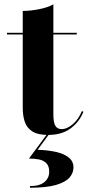

<svg xmlns="http://www.w3.org/2000/svg" viewBox="-20 -610 409 878"><path d="M201 7Q152.5 7 127.5 -9.2Q102.5 -25.5 93.2 -53.2Q84 -81 84 -116V-560Q118 -560 158 -567.8Q198 -575.5 224 -590V-88Q224 -50.5 233 -35Q242 -19.5 262.5 -19.5Q286 -19.5 312.2 -41.5Q338.5 -63.5 354.5 -102L361.5 -99Q343 -52.5 302.8 -22.8Q262.5 7 201 7ZM12 -452.5V-460H331V-452.5ZM117 248.5V241Q161.5 241 183.2 222.5Q205 204 205 175.5Q205 149.5 192.2 136.5Q179.5 123.5 158.5 119.2Q137.5 115 112.5 115L198 -0.5H207.5L152 75Q200 76.5 237 85Q274 93.5 295 110.8Q316 128 316 156Q316 181 297.8 202Q279.5 223 236 235.8Q192.5 248.5 117 248.5Z"/></svg>

Font: Bodoni Moda 28pt
Style: Bold
Weight: 700
Designer: Owen Earl
Foundry: indestructible type
Version: Version 2.005